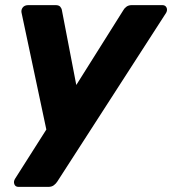

<svg xmlns="http://www.w3.org/2000/svg" viewBox="-20 -540 672 750"><path d="M52 190Q40 190 36 179.5Q32 169 39 158L161 -34L64 -491Q62 -502 69 -511Q76 -520 91 -520H197Q210 -520 215.5 -513.5Q221 -507 222 -499L278 -208L461 -499Q465 -507 473.5 -513.5Q482 -520 495 -520H614Q626 -520 630.5 -510.5Q635 -501 629 -490L204 169Q199 177 190.5 183.5Q182 190 169 190Z"/></svg>

Font: Rubik Light
Style: Bold Italic
Weight: 700
Italic angle: -12°
Version: Version 2.104